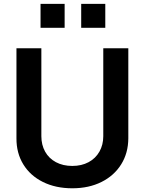

<svg xmlns="http://www.w3.org/2000/svg" viewBox="-20 -982 763 1013"><path d="M524.9 -727.3H657V-252.1Q656.6 -174.7 619.5 -115.1Q582.4 -55.4 515.6 -22Q448.9 11.4 361.5 11.4Q273.4 11.4 206.3 -22Q139.2 -55.4 102.8 -115.1Q66.4 -174.7 66.8 -252.1V-727.3H198.2V-263.5Q198.2 -217.7 218 -182Q237.9 -146.3 275 -126.4Q312.1 -106.5 361.5 -106.5Q410.5 -106.5 447.4 -126.4Q484.4 -146.3 504.6 -182Q524.9 -217.7 524.9 -263.5ZM193.9 -835.2V-961.6H321V-835.2ZM408.4 -835.2V-961.6H535.5V-835.2Z"/></svg>

Font: Riot Sans
Style: Regular
Weight: 400
Designer: Rasmus Andersson
Foundry: rsms
Version: Version 3.005